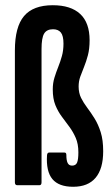

<svg xmlns="http://www.w3.org/2000/svg" viewBox="-20 -709 430 735"><path d="M260 6Q205 6 180.5 -23.5Q156 -53 160 -115Q161 -125 168 -125H227Q234 -125 234 -116Q234 -95 239 -85Q244 -75 256 -75Q270 -75 275 -86.5Q280 -98 280 -126Q280 -158 270 -181Q260 -204 246 -223Q232 -242 217 -262Q202 -282 192 -306.5Q182 -331 182 -367Q182 -391 188.5 -412Q195 -433 203 -453Q211 -473 217 -494.5Q223 -516 223 -542Q223 -572 213 -584.5Q203 -597 183 -597Q159 -597 149 -580.5Q139 -564 139 -521V-11Q139 0 131 0H46Q37 0 37 -11V-516Q37 -606 72 -647.5Q107 -689 182 -689Q251 -689 287 -655.5Q323 -622 323 -555Q323 -522 316.5 -497.5Q310 -473 302 -453.5Q294 -434 287.5 -416Q281 -398 281 -378Q281 -353 290.5 -334Q300 -315 314 -296.5Q328 -278 342 -255.5Q356 -233 365.5 -203Q375 -173 375 -130Q375 -63 346 -28.5Q317 6 260 6Z"/></svg>

Font: Sofia Sans Extra Condensed
Style: Bold
Weight: 700
Designer: Botio Nikoltchev, Ani Petrova
Foundry: lettersoup
Version: Version 4.101